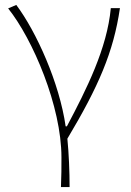

<svg xmlns="http://www.w3.org/2000/svg" viewBox="-20 -560 530 778"><path d="M227 198H262C262 136 259 62 253 2C379 -209 440 -349 466 -527H429C414 -364 331 -199 251 -48H246C221 -224 127 -432 46 -540L13 -526C113 -401 229 -129 229 78C229 125 229 147 227 198Z"/></svg>

Font: Source Han Sans JP VF
Style: Regular
Weight: 250
Designer: Ryoko NISHIZUKA 西塚涼子 (kana, bopomofo & ideographs); Paul D. Hunt (Latin, Greek & Cyrillic); Sandoll Communications 산돌커뮤니
Foundry: Adobe
Version: Version 2.004;hotconv 1.0.118;makeotfexe 2.5.65603